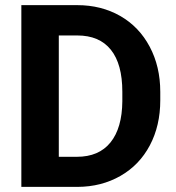

<svg xmlns="http://www.w3.org/2000/svg" viewBox="-20 -731 690 751"><path d="M63.5 0V-710.9H282.2Q376 -710.9 450 -668.7Q523.9 -626.5 565.4 -548.6Q606.9 -470.7 606.9 -371.6V-338.9Q606.9 -239.7 566.2 -162.6Q525.4 -85.4 451.2 -43Q377 -0.5 283.7 0ZM210 -592.3V-117.7H280.8Q366.7 -117.7 412.1 -173.8Q457.5 -230 458.5 -334.5V-372.1Q458.5 -480.5 413.6 -536.4Q368.7 -592.3 282.2 -592.3Z"/></svg>

Font: Shabnam FD
Style: Bold
Weight: 700
Foundry: DejaVu fonts team - Redesigned by Saber Rastikerdar - Based on Vazir font
Version: Version 5.00;October 20, 2019;FontCreator 12.0.0.2547 64-bit